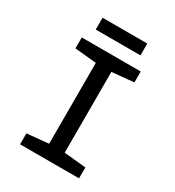

<svg xmlns="http://www.w3.org/2000/svg" viewBox="-205 -992 1011 1111"><g transform="rotate(30 300.0 -436.5)"><path d="M103 0V-73L247 -87V-627L103 -641V-714H497V-641L351 -627V-87L497 -73V0ZM150 -794V-873H449V-794Z"/></g></svg>

Font: Noto Sans Mono Medium
Style: Regular
Weight: 500
Designer: Monotype Design Team
Foundry: Monotype Imaging Inc.
Version: Version 2.014